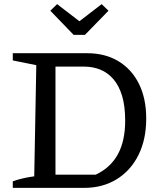

<svg xmlns="http://www.w3.org/2000/svg" viewBox="-20 -911 785 931"><path d="M402 -653Q490 -653 554.5 -614Q619 -575 654 -504Q689 -433 689 -336Q689 -235 651.5 -159.5Q614 -84 546 -42Q478 0 388 0H42V-32Q65 -40 90.5 -46Q116 -52 146 -56L156 -595L42 -618V-653ZM444 -64Q515 -97 551 -162Q587 -227 587 -326Q587 -396 572 -446Q557 -496 529.5 -527.5Q502 -559 466 -573.5Q430 -588 389 -588H208L249 -629V-23L208 -64ZM337 -742 224 -859 257 -891 365 -808 473 -891 506 -859 392 -742Z"/></svg>

Font: Piazzolla 24pt Medium
Style: Regular
Weight: 500
Designer: Juan Pablo del Peral
Foundry: Huerta Tipografica
Version: Version 2.005